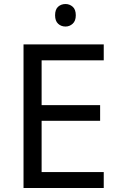

<svg xmlns="http://www.w3.org/2000/svg" viewBox="-20 -986 596 955"><path d="M496 -51H97V-765H496V-686H187V-463H478V-385H187V-130H496ZM306 -966Q326 -966 341.5 -952.5Q357 -939 357 -910Q357 -882 341.5 -868Q326 -854 306 -854Q284 -854 269 -868Q254 -882 254 -910Q254 -939 269 -952.5Q284 -966 306 -966Z"/></svg>

Font: Noto Sans Tamil UI
Style: Regular
Weight: 400
Designer: Jelle Bosma - Monotype Design Team
Foundry: Monotype Imaging Inc.
Version: Version 2.004; ttfautohint (v1.8.4.7-5d5b)